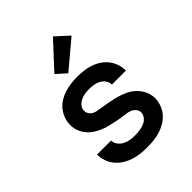

<svg xmlns="http://www.w3.org/2000/svg" viewBox="-217 -900 1034 1034"><g transform="rotate(-45 300.0 -383.0)"><path d="M298 8Q273 8 247.5 5Q222 2 198 -6Q174 -14 152 -28Q130 -42 114 -61.5Q98 -81 89.5 -105.5Q81 -130 81 -156H188Q188 -137 199.5 -122Q211 -107 227 -98.5Q243 -90 261.5 -87Q280 -84 298 -84Q310 -84 322 -85Q334 -86 345.5 -88.5Q357 -91 368.5 -95.5Q380 -100 389 -107.5Q398 -115 404 -126Q410 -137 410 -149Q410 -164 399.5 -176Q389 -188 375 -193.5Q361 -199 345.5 -200.5Q330 -202 315 -204.5Q300 -207 285 -210Q270 -213 255 -216.5Q240 -220 225 -224Q210 -228 196 -234Q182 -240 168.5 -247.5Q155 -255 143 -264.5Q131 -274 121.5 -286Q112 -298 105 -311.5Q98 -325 94.5 -340Q91 -355 91 -371Q91 -395 99.5 -418.5Q108 -442 123.5 -461.5Q139 -481 160 -494Q181 -507 204.5 -514.5Q228 -522 252.5 -525Q277 -528 302 -528Q326 -528 351 -525Q376 -522 399.5 -514Q423 -506 444 -492Q465 -478 480 -458.5Q495 -439 503 -415Q511 -391 511 -366H404Q404 -384 394 -398.5Q384 -413 368.5 -421.5Q353 -430 336 -433Q319 -436 302 -436Q285 -436 268 -433.5Q251 -431 235.5 -423.5Q220 -416 209 -402.5Q198 -389 198 -372Q198 -360 204 -349.5Q210 -339 220 -332.5Q230 -326 241.5 -323.5Q253 -321 264 -320L266 -319Q293 -315 320.5 -310Q348 -305 375 -298Q402 -291 427.5 -279Q453 -267 473 -248Q493 -229 505 -203.5Q517 -178 517 -150Q517 -125 508 -100.5Q499 -76 482.5 -57Q466 -38 444 -25Q422 -12 398 -4.5Q374 3 349 5.5Q324 8 298 8ZM281 -575 225 -625 363 -774 437 -706Z"/></g></svg>

Font: Iosevka Custom SmBdEx
Style: Regular
Weight: 600
Width: 7
Monospace: yes
Designer: Belleve Invis
Foundry: Belleve Invis
Version: Version 11.2.4; ttfautohint (v1.8.4)